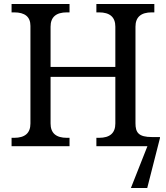

<svg xmlns="http://www.w3.org/2000/svg" viewBox="-20 -734 833 964"><path d="M660.2 -115.2V-600.1C660.2 -647.9 687.5 -671.9 742.2 -671.9H754.9V-713.9H463.9V-671.9H477.1C531.7 -671.9 559.1 -647.9 559.1 -600.1V-397.9H233.9V-600.1C233.9 -647.9 261.2 -671.9 315.9 -671.9H329.1V-713.9H38.1V-671.9H50.8C105.5 -671.9 132.8 -649.4 132.8 -604V-113.8C132.8 -65.9 105.5 -42 50.8 -42H38.1V0H329.1V-42H315.9C261.2 -42 233.9 -65.9 233.9 -113.8V-348.1H559.1V-113.8C559.1 -65.9 531.7 -42 477.1 -42H463.9V0H720.2L637.2 210H719.2L783.2 -41V-45.9H743.2C675.3 -45.9 660.2 -68.8 660.2 -115.2Z"/></svg>

Font: The Erased English
Style: Regular
Weight: 400
Designer: Monotype Design team + ligartures altered by 180 Amsterdam
Foundry: Monotype Imaging Inc.
Version: Version 1.030;Glyphs 3.1.2 (3151)